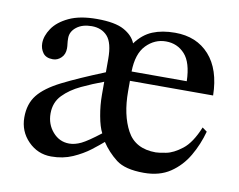

<svg xmlns="http://www.w3.org/2000/svg" viewBox="-56 -488 716 574"><g transform="rotate(10 302.0 -201.5)"><path d="M562.5 -151.4 576.7 -141.1Q565.9 -101.1 545.4 -65.9Q524.9 -30.8 492.4 -9Q460 12.7 412.6 12.7Q355.5 12.7 328.1 -8.5Q300.8 -29.8 282.2 -58.1Q269.5 -46.9 247.6 -30Q225.6 -13.2 196.3 -0.2Q167 12.7 131.3 12.7Q90.3 12.7 61.3 -16.8Q32.2 -46.4 32.2 -88.9Q32.2 -129.9 53.5 -156.7Q74.7 -183.6 122.6 -207.8Q170.4 -231.9 249 -263.7V-304.2Q249 -353 231.4 -372.6Q213.9 -392.1 183.6 -392.1Q155.3 -392.1 137.7 -378.4Q120.1 -364.7 120.1 -344.7Q120.1 -334.5 121.1 -327.6Q122.1 -320.8 122.1 -314Q122.1 -295.9 111.1 -285.2Q100.1 -274.4 85.9 -274.4Q64.9 -274.4 55.7 -287.1Q46.4 -299.8 46.4 -316.4Q46.4 -338.4 62 -361.6Q77.6 -384.8 110.6 -400.4Q143.6 -416 195.3 -416Q250.5 -416 277.8 -400.9Q305.2 -385.7 314 -362.8Q335.4 -392.1 364.5 -404.1Q393.6 -416 432.6 -416Q498 -416 536.6 -373Q575.2 -330.1 576.7 -251H324.2V-219.2Q324.2 -147.5 349.6 -100.6Q375 -53.7 437 -53.7Q445.8 -53.7 468 -57.9Q490.2 -62 516.4 -82.3Q542.5 -102.5 562.5 -151.4ZM324.2 -279.3H491.7Q490.2 -335.9 467.5 -360.8Q444.8 -385.7 410.2 -385.7Q376 -385.7 350.6 -359.6Q325.2 -333.5 324.2 -279.3ZM270 -82Q260.7 -99.6 254.9 -131.6Q249 -163.6 249 -195.8V-234.9Q215.8 -222.7 183.1 -207.3Q150.4 -191.9 128.9 -169.7Q107.4 -147.5 107.4 -113.8Q107.4 -81.1 127.7 -57.9Q147.9 -34.7 177.7 -34.7Q194.8 -34.7 213.9 -43.9Q232.9 -53.2 270 -82Z"/></g></svg>

Font: Scheherazade New
Style: Regular
Weight: 400
Designer: SIL International
Foundry: SIL International
Version: Version 4.000